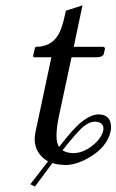

<svg xmlns="http://www.w3.org/2000/svg" viewBox="-20 -604 435 717"><path d="M291 -130.9Q267.6 -110.8 213.4 -43Q229.5 -32.2 253.9 -32.2Q294.9 -32.2 335.4 -68.8Q359.9 -91.8 365.2 -115.2Q371.1 -142.6 343.8 -148.9Q337.9 -149.9 333 -149.9Q313.5 -148.9 291 -130.9ZM247.1 -390.1 200.2 -170.9Q181.6 -81.5 200.7 -55.2Q253.4 -124 283.7 -147.9Q319.3 -176.3 347.7 -176.8Q390.1 -176.8 394.5 -136.2Q395.5 -125 393.1 -113.8Q380.4 -53.7 308.6 -13.2Q263.7 11.7 225.6 12.2Q195.3 11.7 175.8 4.9L110.4 92.8L93.3 84L159.2 -1Q98.1 -38.6 112.3 -109.9L171.9 -390.1H106.9Q104 -392.1 103.5 -394L110.4 -424.8Q112.3 -428.2 114.3 -429.2Q179.2 -429.2 204.6 -487.8Q214.4 -510.7 221.7 -544.9L226.1 -564L288.1 -584L255.4 -429.2H365.2Q371.6 -427.7 372.1 -422.9L367.7 -402.8Q363.8 -390.6 340.8 -390.1Z"/></svg>

Font: Linux Biolinum Slanted O
Style: Slanted
Weight: 400
Designer: Philipp H. Poll
Foundry: Philipp H. Poll
Version: Version 1.0.4